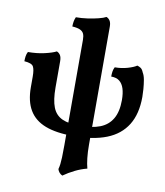

<svg xmlns="http://www.w3.org/2000/svg" viewBox="-101 -799 968 1128"><g transform="rotate(10 383.0 -235.5)"><path d="M348 246Q337 241 329.5 232Q322 223 319 212Q323 197 325 181.5Q327 166 328 140Q329 114 329 69V-561Q329 -583 323 -596.5Q317 -610 301 -617.5Q285 -625 254 -627Q254 -642 256.5 -656.5Q259 -671 265 -684Q299 -684 334 -689Q369 -694 398.5 -701.5Q428 -709 442 -717Q455 -712 463 -699.5Q471 -687 471 -664V40Q471 84 475 119.5Q479 155 486 180Q450 189 414.5 206.5Q379 224 348 246ZM373 6Q269 6 204 -19Q139 -44 107.5 -97Q76 -150 76 -233V-296Q76 -339 66 -356.5Q56 -374 12 -377Q12 -392 14 -406.5Q16 -421 23 -434Q76 -434 121.5 -444.5Q167 -455 190 -467Q203 -462 211 -449.5Q219 -437 219 -413V-257Q219 -182 236 -139Q253 -96 292.5 -78Q332 -60 399 -60Q470 -60 518 -78.5Q566 -97 591 -139.5Q616 -182 616 -251Q616 -292 607 -320Q598 -348 579.5 -362.5Q561 -377 530 -377Q530 -392 532 -406.5Q534 -421 541 -434Q581 -434 617 -444.5Q653 -455 670 -467Q681 -464 691 -457.5Q701 -451 708 -433Q718 -417 722.5 -390.5Q727 -364 729 -337Q731 -310 731 -291Q731 -189 690 -123Q649 -57 569.5 -25.5Q490 6 373 6Z"/></g></svg>

Font: Vollkorn
Style: Bold
Weight: 700
Designer: Friedrich Althausen
Foundry: Friedrich Althausen
Version: Version 5.000